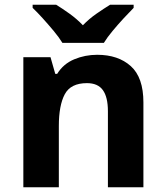

<svg xmlns="http://www.w3.org/2000/svg" viewBox="-20 -786 697 806"><path d="M388 -556Q476 -556 529 -508.5Q582 -461 582 -356V0H433V-319Q433 -378 412 -407.5Q391 -437 345 -437Q277 -437 252 -390.5Q227 -344 227 -257V0H78V-546H192L212 -476H220Q246 -518 291.5 -537Q337 -556 388 -556ZM242 -606Q228 -629 205.5 -656Q183 -683 159.5 -709Q136 -735 117 -753V-766H216Q242 -750 272 -728.5Q302 -707 328 -680Q354 -707 385 -728.5Q416 -750 442 -766H541V-753Q523 -735 499 -709Q475 -683 452.5 -656Q430 -629 416 -606Z"/></svg>

Font: Noto Sans Duployan
Style: Bold
Weight: 700
Designer: David Corbett
Foundry: David Corbett
Version: Version 3.001